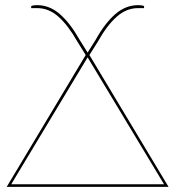

<svg xmlns="http://www.w3.org/2000/svg" viewBox="-20 -725 680 745"><path d="M616.5 -10 320 -502.5 23.5 -10ZM634 0H6L312.5 -511.5L280 -564Q244.5 -626.5 207 -660Q169.5 -693.5 124.5 -693.5H101V-700.5Q101 -701.5 103.5 -702.5Q106 -703.5 109.5 -704Q113 -704.5 117.2 -704.8Q121.5 -705 124.5 -705Q172.5 -705 212.5 -670Q252.5 -635 288 -572L320 -521L352 -572Q387 -635 427.2 -670Q467.5 -705 515.5 -705Q518.5 -705 522.8 -704.8Q527 -704.5 530.5 -704Q534 -703.5 536.5 -702.5Q539 -701.5 539 -700.5V-693.5H515.5Q470.5 -693.5 432.8 -660Q395 -626.5 360 -564L327 -511.5Z"/></svg>

Font: Lato 2
Style: Regular
Weight: 100
Designer: Lukasz Dziedzic with Adam Twardoch and Botio Nikoltchev
Foundry: tyPoland Lukasz Dziedzic
Version: Version 2.015; 2015-08-06; http://www.latofonts.com/